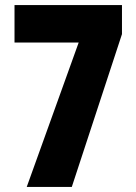

<svg xmlns="http://www.w3.org/2000/svg" viewBox="-20 -734 535 754"><path d="M85 0H262L459 -600V-714H37V-567H289Z"/></svg>

Font: Noto Sans Myanmar ExtraCondensed Black
Style: Regular
Weight: 900
Width: 2
Designer: Monotype Design Team
Foundry: Monotype Imaging Inc.
Version: Version 2.107